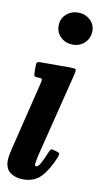

<svg xmlns="http://www.w3.org/2000/svg" viewBox="-89 -811 453 867"><g transform="rotate(10 137.5 -377.5)"><path d="M120 -697Q120 -729.5 142.8 -750Q165.5 -770.5 197.5 -770.5Q229 -770.5 252 -750Q275 -729.5 274.5 -697Q273 -664.5 251 -644Q229 -623.5 197.5 -623.5Q165.5 -623.5 142.8 -644Q120 -664.5 120 -697ZM228.5 -493.5 131.5 -105Q130 -98.5 127 -83.2Q124 -68 124 -64.5Q124 -53.5 129 -53.5Q139.5 -53.5 150.8 -74.2Q162 -95 176 -129.5Q180 -138 183 -140.5Q186 -143 194 -140.5L214 -134.5Q222.5 -132 223 -126.8Q223.5 -121.5 220 -112Q194.5 -50 163.8 -17.8Q133 14.5 82 14.5Q46.5 14.5 23 -2.8Q-0.5 -20 -0.5 -58Q-0.5 -67.5 2 -81.8Q4.5 -96 7 -106.5L86 -429.5Q89 -442.5 86.8 -446.2Q84.5 -450 72.5 -450H70.5Q57 -450 53.2 -453.5Q49.5 -457 49.5 -471V-502.5Q49.5 -514 54 -517Q58.5 -520 69.5 -520H206Q226.5 -520 229.8 -515.8Q233 -511.5 228.5 -493.5Z"/></g></svg>

Font: Besley* Condensed Semi
Style: Italic
Weight: 600
Width: 3
Italic angle: -13°
Designer: Owen Earl
Foundry: indestructible type*
Version: Version 3.000; ttfautohint (v1.8.3)